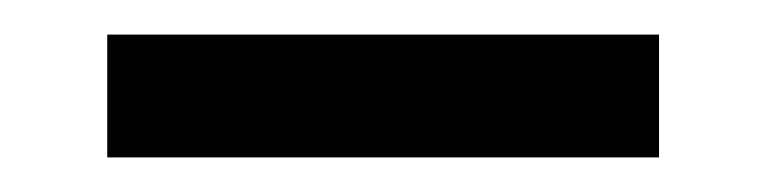

<svg xmlns="http://www.w3.org/2000/svg" viewBox="-20 -677 443 111"><path d="M42 -586V-657H361V-586Z"/></svg>

Font: Platypi Light
Style: Regular
Weight: 400
Version: Version 1.200